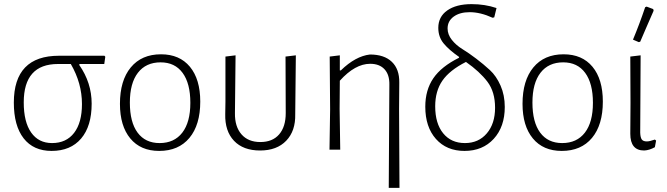

<svg xmlns="http://www.w3.org/2000/svg" viewBox="-20 -725 3232 930"><path d="M230 6Q142 6 94.5 -55Q47 -116 47 -228Q47 -455 266 -455H486L490 -450L485 -415H365L364 -410Q424 -324 424 -223Q424 -114 373 -54Q322 6 230 6ZM232 -32Q301 -32 339 -81.5Q377 -131 377 -221Q377 -322 323 -415H261Q95 -415 95 -229Q95 -134 131 -83Q167 -32 232 -32Z M760 -462Q850 -462 900 -401.5Q950 -341 950 -233Q950 -120 897.5 -57Q845 6 751 6Q661 6 611 -54.5Q561 -115 561 -222Q561 -335 613.5 -398.5Q666 -462 760 -462ZM758 -423Q687 -423 648 -372.5Q609 -322 609 -228Q609 -133 646.5 -82.5Q684 -32 753 -32Q824 -32 863 -82.5Q902 -133 902 -227Q902 -321 864.5 -372Q827 -423 758 -423Z M1240 4Q1158 4 1113.5 -43Q1069 -90 1071 -172L1072 -233V-451L1121 -457L1118 -177Q1117 -112 1149.5 -74.5Q1182 -37 1241 -37Q1300 -37 1332 -74Q1364 -111 1364 -177L1363 -451L1413 -457L1410 -172Q1412 -91 1366.5 -43.5Q1321 4 1240 4Z M1626 -457V-384H1631Q1702 -453 1772 -461Q1841 -461 1878 -425.5Q1915 -390 1914 -325L1913 -197L1915 185H1863L1866 -315Q1867 -363 1842.5 -389.5Q1818 -416 1773 -416Q1700 -416 1626 -334L1625 -198L1628 0H1576L1579 -195L1577 -451Z M2230 6Q2143 6 2091.5 -52Q2040 -110 2040 -208Q2040 -289 2079 -346Q2118 -403 2203 -445L2204 -449Q2155 -483 2129 -514.5Q2103 -546 2103 -590Q2103 -644 2146.5 -674.5Q2190 -705 2264 -705Q2329 -705 2385 -686L2374 -641L2366 -639Q2307 -666 2255 -666Q2207 -666 2177.5 -644.5Q2148 -623 2148 -587Q2148 -558 2168.5 -532Q2189 -506 2220 -487Q2251 -468 2286.5 -441Q2322 -414 2353 -385.5Q2384 -357 2404.5 -310.5Q2425 -264 2425 -207Q2425 -111 2371.5 -52.5Q2318 6 2230 6ZM2088 -210Q2088 -127 2126.5 -79.5Q2165 -32 2232 -32Q2298 -32 2338 -79Q2378 -126 2378 -203Q2378 -280 2341 -329Q2304 -378 2237 -425Q2158 -385 2123 -334.5Q2088 -284 2088 -210Z M2710 -462Q2800 -462 2850 -401.5Q2900 -341 2900 -233Q2900 -120 2847.5 -57Q2795 6 2701 6Q2611 6 2561 -54.5Q2511 -115 2511 -222Q2511 -335 2563.5 -398.5Q2616 -462 2710 -462ZM2708 -423Q2637 -423 2598 -372.5Q2559 -322 2559 -228Q2559 -133 2596.5 -82.5Q2634 -32 2703 -32Q2774 -32 2813 -82.5Q2852 -133 2852 -227Q2852 -321 2814.5 -372Q2777 -423 2708 -423Z M3105 -690 3112 -693 3144 -681 3146 -673Q3133 -643 3110 -590.5Q3087 -538 3081 -523L3074 -521L3046 -533Q3077 -607 3105 -690ZM3100 4Q3033 4 3033 -77L3034 -227L3033 -451L3083 -457L3081 -82Q3082 -58 3089 -49Q3096 -40 3113 -40Q3127 -40 3152 -49L3158 -44L3152 -12Q3125 3 3100 4Z"/></svg>

Font: Alegreya Sans SC Light
Style: Regular
Weight: 300
Designer: Juan Pablo del Peral
Foundry: Huerta Tipografica
Version: Version 2.007